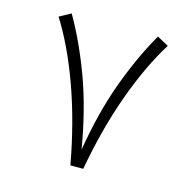

<svg xmlns="http://www.w3.org/2000/svg" viewBox="-93 -703 794 796"><g transform="rotate(15 304.0 -305.0)"><path d="M276.9 0Q244.1 -179.7 190.2 -328.9Q136.2 -478 69.8 -583L119.1 -609.9Q180.2 -503.9 228.3 -373.3Q276.4 -242.7 304.7 -75.2Q332.5 -242.7 380.6 -373.5Q428.7 -504.4 489.3 -609.9L538.6 -583Q472.2 -477.1 418.2 -328.1Q364.3 -179.2 332 0Z"/></g></svg>

Font: Vazir Thin FD-WOL
Style: Thin-FD-WOL
Weight: 100
Designer: Saber Rastikerdar
Foundry: Saber Rastikerdar
Version: Version 30.1.0